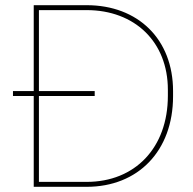

<svg xmlns="http://www.w3.org/2000/svg" viewBox="-20 -720 742 740"><path d="M110 0H314C512 0 647 -138 647 -349V-369C647 -569 512 -700 314 -700H110V-369H30V-350H110ZM130 -19V-350H345V-369H130V-681H314C499 -681 627 -559 627 -374V-351C627 -150 500 -19 314 -19Z"/></svg>

Font: Fixel Text Thin
Style: Regular
Weight: 100
Width: 4
Designer: AlfaBravo + MacPaw
Foundry: Kyrylo Tkachov, Marchela Mozhyna, Serhii Makarenko, Maria Weinstein, Zakhar Kryvoshyya
Version: Version 1.211